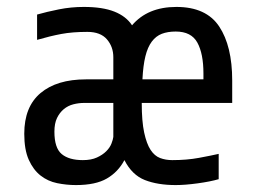

<svg xmlns="http://www.w3.org/2000/svg" viewBox="-20 -527 750 554"><path d="M389 -230Q389 -177 396 -144.5Q403 -112 414.5 -94.5Q426 -77 442 -71Q458 -65 477 -65Q519 -65 554 -71.5Q589 -78 611 -83V-10Q587 -3 550.5 2Q514 7 487 7Q435 7 398 -7.5Q361 -22 339 -65Q321 -31 288.5 -12Q256 7 199 7Q172 7 145 1.5Q118 -4 97 -20.5Q76 -37 63 -66Q50 -95 50 -141Q50 -219 97 -258.5Q144 -298 228 -298H307V-362Q307 -392 288.5 -413.5Q270 -435 232 -435Q189 -435 157 -429Q125 -423 87 -412V-485Q115 -493 150 -500Q185 -507 222 -507Q276 -507 310 -493.5Q344 -480 361 -454Q406 -507 489 -507Q575 -507 612.5 -450.5Q650 -394 650 -295V-230ZM219 -65Q243 -65 259.5 -72.5Q276 -80 286.5 -90.5Q297 -101 301.5 -112.5Q306 -124 307 -132V-230H223Q207 -230 191.5 -226Q176 -222 164 -212Q152 -202 144.5 -186.5Q137 -171 137 -147Q137 -100 158 -82.5Q179 -65 219 -65ZM487 -436Q464 -436 447 -429.5Q430 -423 418 -407Q406 -391 399.5 -364.5Q393 -338 391 -298H567V-315Q567 -372 549.5 -404Q532 -436 487 -436Z"/></svg>

Font: Share
Style: Regular
Weight: 400
Designer: Ralph du Carrois
Version: Version 1.001